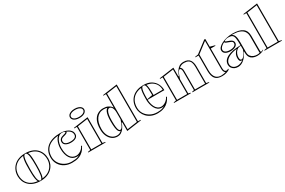

<svg xmlns="http://www.w3.org/2000/svg" viewBox="116 -1965 4743 3200"><g transform="rotate(-30 2487.5 -365.0)"><path d="M316 -515Q388 -515 443 -495Q498 -475 535 -438.5Q572 -402 591 -353Q610 -304 610 -246Q610 -195 591.5 -148.5Q573 -102 536 -65Q499 -28 444 -6.5Q389 15 316 15Q240 15 184 -6.5Q128 -28 91.5 -65Q55 -102 37.5 -148.5Q20 -195 20 -246Q20 -304 40.5 -353Q61 -402 99 -438.5Q137 -475 192 -495Q247 -515 316 -515ZM316 -505Q292 -505 280 -468Q268 -431 264 -372Q260 -313 260 -246Q260 -200 261.5 -155Q263 -110 268.5 -74Q274 -38 285.5 -16.5Q297 5 316 5Q333 5 343.5 -16Q354 -37 360 -73Q366 -109 368 -154Q370 -199 370 -246Q370 -296 368.5 -342.5Q367 -389 362 -425.5Q357 -462 346 -483.5Q335 -505 316 -505ZM40 -246Q40 -187 64 -135.5Q88 -84 138.5 -50Q189 -16 269 -7Q256 -32 249.5 -71Q243 -110 241.5 -155.5Q240 -201 240 -246Q240 -294 241.5 -341Q243 -388 249.5 -428Q256 -468 269 -493Q196 -485 144.5 -451.5Q93 -418 66.5 -365.5Q40 -313 40 -246ZM590 -246Q590 -313 565 -365.5Q540 -418 489.5 -451.5Q439 -485 363 -493Q377 -468 382.5 -428.5Q388 -389 389 -341.5Q390 -294 390 -246Q390 -201 388 -155.5Q386 -110 380 -71.5Q374 -33 361 -8Q438 -16 489 -50.5Q540 -85 565 -136.5Q590 -188 590 -246Z M924 15Q844 15 782 -17.5Q720 -50 685 -108Q650 -166 650 -240Q650 -305 673 -356Q696 -407 740 -442.5Q784 -478 846.5 -496.5Q909 -515 988 -515Q1028 -515 1067 -506.5Q1106 -498 1137.5 -480.5Q1169 -463 1187.5 -436.5Q1206 -410 1206 -374Q1206 -345 1189 -325Q1172 -305 1142 -295Q1112 -285 1073 -285Q1014 -285 975.5 -308Q937 -331 937 -374Q937 -405 957.5 -427Q978 -449 1013 -456Q1075 -470 1075 -483Q1075 -489 1067.5 -494Q1060 -499 1047.5 -502Q1035 -505 1019 -505Q988 -505 963 -486.5Q938 -468 921 -436.5Q904 -405 895 -366Q886 -327 886 -285Q886 -230 896.5 -187Q907 -144 927 -114Q947 -84 976 -68.5Q1005 -53 1042 -53Q1067 -53 1096 -65.5Q1125 -78 1150.5 -101.5Q1176 -125 1189 -157L1203 -148Q1173 -90 1138 -57Q1103 -24 1065.5 -8.5Q1028 7 992 11Q956 15 924 15ZM1095 -483V-478Q1093 -464 1074 -454.5Q1055 -445 1017 -436Q957 -424 957 -374Q957 -340 987.5 -322.5Q1018 -305 1073 -305Q1127 -305 1156.5 -322.5Q1186 -340 1186 -374Q1186 -394 1179.5 -410Q1173 -426 1161 -439.5Q1149 -453 1132 -463.5Q1115 -474 1095 -483ZM670 -240Q670 -174 704 -121Q738 -68 795.5 -36.5Q853 -5 924 -5Q962 -5 1003 -10Q1044 -15 1084 -40Q1074 -37 1063 -35Q1052 -33 1042 -33Q1000 -33 967.5 -50.5Q935 -68 912.5 -101Q890 -134 878 -180.5Q866 -227 866 -285Q866 -326 874.5 -366Q883 -406 900 -439.5Q917 -473 941 -494Q854 -487 793.5 -455.5Q733 -424 701.5 -369.5Q670 -315 670 -240Z M1401 -570Q1361 -570 1330 -581Q1299 -592 1281.5 -612Q1264 -632 1264 -658Q1264 -684 1281.5 -703.5Q1299 -723 1330 -734Q1361 -745 1401 -745Q1442 -745 1473 -734Q1504 -723 1521.5 -703.5Q1539 -684 1539 -658Q1539 -632 1521.5 -612Q1504 -592 1473 -581Q1442 -570 1401 -570ZM1236 0V-10L1286 -20V-464H1236V-475L1521 -515V-20L1571 -10V0ZM1306 -20H1501V-492L1306 -464ZM1401 -590Q1436 -590 1462.5 -598.5Q1489 -607 1504 -622.5Q1519 -638 1519 -658Q1519 -678 1504 -693Q1489 -708 1462.5 -716.5Q1436 -725 1401 -725Q1367 -725 1340.5 -716.5Q1314 -708 1299 -693Q1284 -678 1284 -658Q1284 -638 1299 -622.5Q1314 -607 1340.5 -598.5Q1367 -590 1401 -590Z M1798 15Q1738 15 1693.5 -17.5Q1649 -50 1625 -105.5Q1601 -161 1601 -230Q1601 -334 1631 -396.5Q1661 -459 1710.5 -487Q1760 -515 1816 -515Q1872 -515 1906 -498.5Q1940 -482 1957 -463Q1974 -444 1979 -435V-694H1929V-705L2214 -745V-36H2264V-25L1979 15V-148L1971 -156Q1964 -135 1950.5 -106Q1937 -77 1916 -49.5Q1895 -22 1865.5 -3.5Q1836 15 1798 15ZM1798 -5Q1824 -5 1847.5 -15.5Q1871 -26 1884 -44Q1882 -44 1881 -44Q1880 -44 1878 -44Q1859 -44 1845.5 -68Q1832 -92 1825.5 -140Q1819 -188 1819 -260Q1819 -323 1826 -368.5Q1833 -414 1847 -442.5Q1861 -471 1881 -483Q1883 -484 1883.5 -484Q1884 -484 1885 -485Q1857 -495 1816 -495Q1771 -495 1735.5 -476.5Q1700 -458 1675 -423.5Q1650 -389 1636.5 -340Q1623 -291 1623 -230Q1623 -164 1645.5 -113Q1668 -62 1707.5 -33.5Q1747 -5 1798 -5ZM1889 -60Q1900 -60 1911 -68.5Q1922 -77 1933 -95.5Q1944 -114 1955.5 -142Q1967 -170 1979 -209V-341Q1979 -374 1973 -398Q1967 -422 1957 -437Q1947 -452 1935.5 -459.5Q1924 -467 1913 -467Q1888 -467 1872 -440Q1856 -413 1848.5 -366Q1841 -319 1841 -260Q1841 -186 1846.5 -142Q1852 -98 1862.5 -79Q1873 -60 1889 -60ZM1999 -8 2194 -36V-722L1999 -694Z M2589 -515Q2682 -515 2740.5 -479Q2799 -443 2827 -386.5Q2855 -330 2855 -266H2529V-276L2638 -296Q2638 -364 2635.5 -410.5Q2633 -457 2622.5 -481Q2612 -505 2588 -505Q2568 -505 2556 -484Q2544 -463 2538.5 -413.5Q2533 -364 2533 -276Q2533 -239 2541 -200Q2549 -161 2566 -127.5Q2583 -94 2610.5 -73.5Q2638 -53 2677 -53Q2695 -53 2716.5 -60Q2738 -67 2758.5 -81Q2779 -95 2796 -114Q2813 -133 2823 -157L2837 -148Q2810 -92 2776 -59.5Q2742 -27 2705 -11Q2668 5 2633.5 10Q2599 15 2571 15Q2502 15 2450 -7.5Q2398 -30 2363.5 -67Q2329 -104 2311.5 -149.5Q2294 -195 2294 -240Q2294 -305 2316 -356Q2338 -407 2377.5 -442.5Q2417 -478 2471 -496.5Q2525 -515 2589 -515ZM2314 -240Q2314 -174 2348 -121Q2382 -68 2440.5 -36.5Q2499 -5 2571 -5Q2623 -5 2655.5 -13Q2688 -21 2721 -41Q2710 -37 2699 -35Q2688 -33 2677 -33Q2632 -33 2600.5 -56Q2569 -79 2550 -116Q2531 -153 2522 -195Q2513 -237 2513 -276Q2513 -359 2518 -411.5Q2523 -464 2537 -491Q2470 -483 2419.5 -451Q2369 -419 2341.5 -366Q2314 -313 2314 -240ZM2658 -286H2834Q2834 -337 2812.5 -380Q2791 -423 2747.5 -453Q2704 -483 2639 -491Q2650 -467 2654 -420Q2658 -373 2658 -286Z M3567 -10V0H3242V-10L3282 -20V-375Q3282 -406 3273 -423Q3264 -440 3252 -440Q3238 -440 3224.5 -420Q3211 -400 3200 -372.5Q3189 -345 3181.5 -321.5Q3174 -298 3172 -290V-20L3212 -10V0H2887V-10L2937 -20V-464H2887V-475L3172 -515V-352L3180 -344Q3197 -392 3221 -431Q3245 -470 3279.5 -492.5Q3314 -515 3364 -515Q3410 -515 3440 -501Q3470 -487 3486.5 -462.5Q3503 -438 3510 -406.5Q3517 -375 3517 -340V-20ZM2957 -20H3152V-492L2957 -464ZM3302 -20H3497V-340Q3497 -391 3485 -425.5Q3473 -460 3444 -477.5Q3415 -495 3364 -495Q3333 -495 3309 -485Q3285 -475 3266 -457Q3269 -456 3272 -454.5Q3275 -453 3276 -451Q3289 -441 3295.5 -422Q3302 -403 3302 -375Z M3807 15Q3716 15 3676.5 -34.5Q3637 -84 3637 -181V-480H3577V-490L3637 -500L3852 -664H3872V-515L3962 -490V-480H3872V-100Q3872 -63 3884.5 -46.5Q3897 -30 3915 -30Q3925 -30 3935 -34Q3945 -38 3955 -45V-25Q3941 -16 3924 -8.5Q3907 -1 3888.5 4.5Q3870 10 3849.5 12.5Q3829 15 3807 15ZM3889 -16Q3873 -24 3862.5 -45Q3852 -66 3852 -100V-638L3657 -489V-181Q3657 -127 3669.5 -92Q3682 -57 3702.5 -37.5Q3723 -18 3748.5 -10Q3774 -2 3801 -2Q3825 -2 3848 -6.5Q3871 -11 3889 -16Z M4303 -515Q4371 -515 4420 -503.5Q4469 -492 4501 -468Q4533 -444 4548 -408.5Q4563 -373 4563 -325V-32Q4563 -25 4565.5 -19.5Q4568 -14 4575 -14Q4581 -14 4591 -18Q4601 -22 4615 -30V-20Q4601 -10 4580 -2Q4559 6 4535 10.5Q4511 15 4488 15Q4416 15 4372 -20.5Q4328 -56 4328 -140Q4328 -142 4328 -143.5Q4328 -145 4328 -147.5Q4328 -150 4328 -154L4321 -160Q4303 -119 4280.5 -86.5Q4258 -54 4231.5 -31.5Q4205 -9 4176 3Q4147 15 4116 15Q4077 15 4047 0Q4017 -15 3999.5 -41Q3982 -67 3982 -101Q3982 -185 4073.5 -232Q4165 -279 4328 -279Q4328 -366 4320.5 -412.5Q4313 -459 4289.5 -476.5Q4266 -494 4218 -494Q4194 -494 4175.5 -489.5Q4157 -485 4146.5 -479Q4136 -473 4136 -469Q4136 -463 4150 -456Q4164 -449 4201 -437Q4274 -413 4274 -364Q4274 -321 4235.5 -298Q4197 -275 4138 -275Q4080 -275 4042.5 -298Q4005 -321 4005 -364Q4005 -392 4029 -419Q4053 -446 4095 -467.5Q4137 -489 4190.5 -502Q4244 -515 4303 -515ZM4328 -269Q4280 -269 4251 -244Q4222 -219 4209 -184Q4196 -149 4196 -119Q4196 -101 4199.5 -89Q4203 -77 4209.5 -71Q4216 -65 4226 -65Q4236 -65 4248 -72Q4260 -79 4273.5 -94.5Q4287 -110 4301 -135.5Q4315 -161 4328 -198ZM4116 -7Q4148 -7 4179 -20Q4210 -33 4236 -54Q4230 -51 4225 -50Q4220 -49 4215 -49Q4198 -49 4189 -59.5Q4180 -70 4177 -86.5Q4174 -103 4174 -119Q4174 -165 4195 -201.5Q4216 -238 4242 -258Q4133 -246 4068.5 -203.5Q4004 -161 4004 -101Q4004 -74 4018 -52.5Q4032 -31 4057.5 -19Q4083 -7 4116 -7ZM4283 -501Q4302 -494 4315 -480Q4328 -466 4335 -446Q4343 -424 4346.5 -394.5Q4350 -365 4350 -325V-130Q4350 -84 4371.5 -56Q4393 -28 4425.5 -16Q4458 -4 4489 -4Q4504 -4 4518 -5.5Q4532 -7 4543 -11Q4542 -13 4541.5 -19Q4541 -25 4541 -37V-325Q4541 -380 4517 -418Q4493 -456 4447 -476Q4420 -489 4389 -494Q4358 -499 4330.5 -500Q4303 -501 4283 -501ZM4138 -297Q4192 -297 4222 -315Q4252 -333 4252 -364Q4252 -390 4229 -402Q4206 -414 4180 -422Q4166 -427 4153.5 -432Q4141 -437 4134 -440Q4118 -449 4118 -460Q4091 -448 4070.5 -431.5Q4050 -415 4038.5 -397.5Q4027 -380 4027 -364Q4027 -333 4056.5 -315Q4086 -297 4138 -297Z M4915 -20 4965 -10V0H4630V-10L4680 -20V-694H4630V-705L4915 -745ZM4700 -20H4895V-722L4700 -694Z"/></g></svg>

Font: Kalnia Glaze Thin
Style: Bold
Weight: 700
Version: Version 1.110